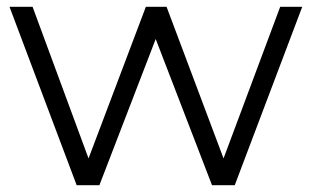

<svg xmlns="http://www.w3.org/2000/svg" viewBox="-20 -546 919 566"><path d="M206 0 8 -526H76L241 -79L410 -526H471L639 -79L806 -526H871L672 0H605L439 -431L273 0Z"/></svg>

Font: Belfius21
Style: Regular
Weight: 400
Designer: Montserrat's base design by Julieta Ulanovsky, modified by Coast SPRL for Belfius Bank NV.
Foundry: Montserrat's base design by Julieta Ulanovsky, modified by Coast SPRL for Belfius Bank NV.
Version: Version 2.000;FEAKit 1.0